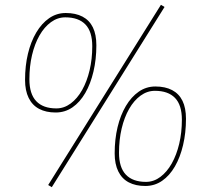

<svg xmlns="http://www.w3.org/2000/svg" viewBox="-20 -766 852 797"><path d="M84 -434Q84 -493 96 -543Q108 -593 130.5 -631Q153 -669 184 -690.5Q215 -712 253 -712Q294 -712 322.5 -697Q351 -682 365.5 -652.5Q380 -623 380 -578Q380 -520 368 -469Q356 -418 334 -380Q312 -342 281 -320.5Q250 -299 211 -299Q171 -299 142.5 -314Q114 -329 99 -359.5Q84 -390 84 -434ZM251 -694Q219 -694 191.5 -674Q164 -654 144 -619Q124 -584 113 -537.5Q102 -491 102 -437Q102 -376 130.5 -346Q159 -316 214 -316Q246 -316 273.5 -336.5Q301 -357 321 -392.5Q341 -428 352 -474.5Q363 -521 363 -574Q363 -635 334.5 -664.5Q306 -694 251 -694ZM195 11 180 2 648 -746 663 -737ZM456 -129Q456 -188 468 -238Q480 -288 502.5 -326Q525 -364 556 -385.5Q587 -407 625 -407Q666 -407 694.5 -392Q723 -377 737.5 -347.5Q752 -318 752 -273Q752 -215 740 -164Q728 -113 706 -75Q684 -37 653 -15.5Q622 6 583 6Q543 6 514.5 -9Q486 -24 471 -54.5Q456 -85 456 -129ZM623 -389Q591 -389 563.5 -369Q536 -349 516 -314Q496 -279 485 -232.5Q474 -186 474 -132Q474 -71 502.5 -41Q531 -11 586 -11Q618 -11 645.5 -31.5Q673 -52 693 -87.5Q713 -123 724 -169.5Q735 -216 735 -269Q735 -330 706.5 -359.5Q678 -389 623 -389Z"/></svg>

Font: Georama ExtraCondensed Thin Thin
Style: Italic
Weight: 250
Italic angle: -9°
Version: Version 1.001